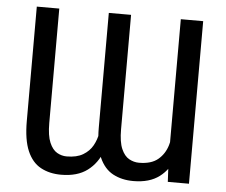

<svg xmlns="http://www.w3.org/2000/svg" viewBox="-52 -788 1006 856"><g transform="rotate(5 451.0 -359.5)"><path d="M723.1 -104.5V-727.5H823.2V0H728.5ZM731.4 -246.1 776.4 -247.1Q776.4 -173.3 755.9 -115.2Q735.4 -57.1 691.2 -23.7Q647 9.8 574.7 9.8Q522.9 9.8 483.6 -11.2Q444.3 -32.2 422.6 -81.3Q400.9 -130.4 400.9 -215.3V-727.5H500.5V-215.3Q500.5 -158.7 513.9 -127.9Q527.3 -97.2 548.6 -85.4Q569.8 -73.7 592.8 -73.7Q647.5 -73.7 677.5 -98.6Q707.5 -123.5 719.5 -163.1Q731.4 -202.6 731.4 -246.1ZM410.2 -246.1 455.1 -247.1Q455.6 -173.3 434.6 -115.2Q413.6 -57.1 368.9 -23.7Q324.2 9.8 251.5 9.8Q199.2 9.8 160.2 -11.5Q121.1 -32.7 99.9 -82Q78.6 -131.3 78.6 -215.3V-727.5H179.2V-215.3Q179.2 -158.7 192.4 -127.9Q205.6 -97.2 226.1 -85.4Q246.6 -73.7 269 -73.7Q314.5 -73.7 342.5 -90.6Q370.6 -107.4 385.3 -133.8Q399.9 -160.2 405 -190.2Q410.2 -220.2 410.2 -246.1Z"/></g></svg>

Font: Inter 17pt
Style: Regular
Weight: 400
Version: Version 4.001;git-66647c0bb